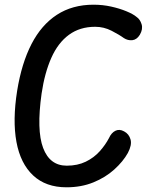

<svg xmlns="http://www.w3.org/2000/svg" viewBox="-20 -792 635 817"><path d="M263 5Q175 5 121 -45.5Q67 -96 50 -188Q33 -280 53 -406Q72 -523 114 -604.5Q156 -686 222 -729Q288 -772 378 -772Q417 -772 453 -764Q489 -756 518 -744Q547 -732 561 -720Q576 -710 582.5 -689Q589 -668 575 -644Q562 -623 543 -621Q524 -619 507 -630Q488 -644 455 -661Q422 -678 385 -678Q320 -678 273.5 -644Q227 -610 198.5 -546Q170 -482 157 -394Q135 -238 163.5 -162.5Q192 -87 264 -87Q310 -87 345 -104Q380 -121 404.5 -148.5Q429 -176 444 -205Q454 -227 471 -235.5Q488 -244 508 -233Q529 -222 535.5 -198.5Q542 -175 524 -141Q504 -105 466.5 -71Q429 -37 377.5 -16Q326 5 263 5Z"/></svg>

Font: Edu NSW ACT Foundation SemiBold
Style: Regular
Weight: 600
Version: Version 1.003